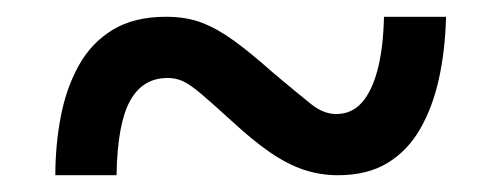

<svg xmlns="http://www.w3.org/2000/svg" viewBox="-20 -471 599 229"><path d="M46 -262Q46 -298 52.5 -332Q59 -366 74 -393Q89 -420 114.5 -435.5Q140 -451 178 -451Q202 -451 220.5 -444Q239 -437 259 -422.5Q279 -408 306 -384Q337 -358 351.5 -346.5Q366 -335 381 -335Q399 -335 411 -348Q423 -361 430 -386.5Q437 -412 438 -451H512Q511 -411 503.5 -377Q496 -343 481 -317Q466 -291 442 -276.5Q418 -262 383 -262Q362 -262 342.5 -268.5Q323 -275 302.5 -289Q282 -303 256 -327Q233 -348 220 -359Q207 -370 198.5 -374Q190 -378 180 -378Q150 -378 135 -350.5Q120 -323 119 -262Z"/></svg>

Font: Noto Serif
Style: Italic
Weight: 400
Italic angle: -12°
Designer: Monotype Design Team
Foundry: Monotype Imaging Inc.
Version: Version 2.013